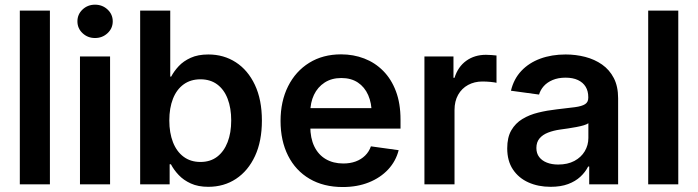

<svg xmlns="http://www.w3.org/2000/svg" viewBox="-20 -772 2923 804"><path d="M189 -727.5V0H63V-727.5Z M314.9 0V-535.6H440.9V0ZM377.9 -612.8Q347.2 -612.8 325.7 -633.1Q304.2 -653.3 304.2 -682.6Q304.2 -711.9 325.7 -732.2Q347.2 -752.4 377.9 -752.4Q408.7 -752.4 430.4 -732.2Q452.1 -711.9 452.1 -682.6Q452.1 -653.3 430.4 -633.1Q408.7 -612.8 377.9 -612.8Z M852.1 10.3Q809.6 10.3 779.1 -3.7Q748.5 -17.6 728.3 -39.1Q708 -60.5 695.8 -84H690.4V0H566.9V-727.5H692.9V-451.2H696.8Q708.5 -473.6 728.3 -494.9Q748 -516.1 778.6 -530Q809.1 -543.9 852.5 -543.9Q917 -543.9 967.5 -511.2Q1018.1 -478.5 1047.4 -416.5Q1076.7 -354.5 1076.7 -267.1Q1076.7 -180.7 1047.9 -118.7Q1019 -56.6 968.5 -23.2Q918 10.3 852.1 10.3ZM819.3 -93.8Q860.8 -93.8 889.4 -115.7Q918 -137.7 933.1 -176.8Q948.2 -215.8 948.2 -267.6Q948.2 -319.3 933.3 -358.2Q918.5 -397 889.6 -418.5Q860.8 -439.9 819.3 -439.9Q778.3 -439.9 749 -418.7Q719.7 -397.5 704.3 -358.6Q689 -319.8 689 -267.6Q689 -215.8 704.3 -176.5Q719.7 -137.2 749 -115.5Q778.3 -93.8 819.3 -93.8Z M1415.5 11.2Q1335 11.2 1276.4 -23.2Q1217.8 -57.6 1186.3 -120.1Q1154.8 -182.6 1154.8 -265.6Q1154.8 -347.7 1186.3 -410.6Q1217.8 -473.6 1274.9 -509Q1332 -544.4 1408.2 -544.4Q1460 -544.4 1505.1 -527.1Q1550.3 -509.8 1584.5 -475.3Q1618.7 -440.9 1637.9 -389.9Q1657.2 -338.9 1657.2 -271V-233.4H1210.9V-319.3H1594.2L1536.6 -294.9Q1536.6 -340.3 1521.7 -374Q1506.8 -407.7 1478.5 -426.5Q1450.2 -445.3 1409.2 -445.3Q1368.7 -445.3 1339.4 -426.3Q1310.1 -407.2 1294.7 -374.8Q1279.3 -342.3 1279.3 -300.8V-243.2Q1279.3 -193.8 1296.1 -158.9Q1313 -124 1344.2 -105.7Q1375.5 -87.4 1417.5 -87.4Q1446.3 -87.4 1469.5 -95.9Q1492.7 -104.5 1509 -120.6Q1525.4 -136.7 1533.2 -159.2L1649.4 -143.1Q1637.7 -97.2 1605.5 -62.5Q1573.2 -27.8 1524.7 -8.3Q1476.1 11.2 1415.5 11.2Z M1757.3 0V-535.6H1878.9V-446.3H1883.3Q1897.9 -492.7 1932.6 -517.6Q1967.3 -542.5 2015.1 -542.5Q2026.4 -542.5 2038.6 -541.5Q2050.8 -540.5 2059.1 -539.6V-425.3Q2051.8 -427.2 2034.4 -429Q2017.1 -430.7 2000 -430.7Q1966.8 -430.7 1940.2 -416.3Q1913.6 -401.9 1898.4 -375Q1883.3 -348.1 1883.3 -311.5V0Z M2285.6 10.3Q2233.9 10.3 2192.9 -8.1Q2151.9 -26.4 2127.9 -62.3Q2104 -98.1 2104 -150.9Q2104 -196.8 2121.1 -226.3Q2138.2 -255.9 2167.5 -273.7Q2196.8 -291.5 2233.9 -300.5Q2271 -309.6 2310.5 -314Q2358.4 -319.3 2387.5 -323.2Q2416.5 -327.1 2429.9 -335.7Q2443.4 -344.2 2443.4 -362.3V-365.2Q2443.4 -390.6 2432.4 -408.7Q2421.4 -426.8 2400.1 -436.8Q2378.9 -446.8 2348.1 -446.8Q2317.4 -446.8 2294.2 -437Q2271 -427.2 2256.8 -411.1Q2242.7 -395 2237.3 -376L2119.6 -392.1Q2131.3 -441.4 2163.1 -475.1Q2194.8 -508.8 2242.4 -526.4Q2290 -543.9 2348.6 -543.9Q2391.1 -543.9 2430.7 -533.7Q2470.2 -523.4 2501.2 -501.7Q2532.2 -480 2550.3 -445.1Q2568.4 -410.2 2568.4 -360.4V0H2447.3V-74.7H2442.9Q2431.2 -51.3 2410.4 -32Q2389.6 -12.7 2358.9 -1.2Q2328.1 10.3 2285.6 10.3ZM2317.4 -83Q2356.9 -83 2385.3 -98.1Q2413.6 -113.3 2428.7 -138.7Q2443.8 -164.1 2443.8 -194.3V-255.9Q2438 -251.5 2424.3 -247.3Q2410.6 -243.2 2393.3 -240Q2376 -236.8 2358.2 -234.1Q2340.3 -231.4 2325.7 -229.5Q2297.9 -225.6 2275.1 -216.8Q2252.4 -208 2239.3 -192.4Q2226.1 -176.8 2226.1 -152.3Q2226.1 -129.9 2237.8 -114.5Q2249.5 -99.1 2270 -91.1Q2290.5 -83 2317.4 -83Z M2820.3 -727.5V0H2694.3V-727.5Z"/></svg>

Font: Inter 20pt SemiBold
Style: Regular
Weight: 600
Version: Version 4.001;git-66647c0bb